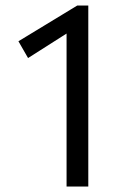

<svg xmlns="http://www.w3.org/2000/svg" viewBox="-20 -678 473 698"><path d="M261 -658H301V0H222V-556L82 -467L47 -528Z"/></svg>

Font: EauTestInfant Medium
Style: Regular
Weight: 500
Designer: Christian Thalmann (Catharsis Fonts)
Version: Version 0.001;PS 000.001;hotconv 1.0.88;makeotf.lib2.5.64775